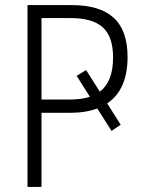

<svg xmlns="http://www.w3.org/2000/svg" viewBox="-20 -734 570 754"><path d="M88 0H143V-291H256C297 -291 333 -297 362 -308L418 -220L454 -244L401 -328C456 -365 481 -427 481 -510C481 -650 408 -714 261 -714H88ZM248 -343H143V-663H255C371 -663 424 -619 424 -508C424 -443 406 -400 372 -374L318 -459L281 -436L333 -354C309 -346 281 -343 248 -343Z"/></svg>

Font: Noto Sans Mono Condensed Light
Style: Regular
Weight: 300
Width: 3
Designer: Monotype Design Team
Foundry: Monotype Imaging Inc.
Version: Version 2.014